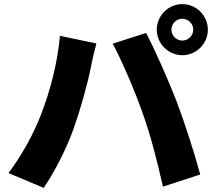

<svg xmlns="http://www.w3.org/2000/svg" viewBox="-20 -876 1040 932"><path d="M812 -732C812 -761 836 -785 865 -785C894 -785 918 -761 918 -732C918 -703 894 -679 865 -679C836 -679 812 -703 812 -732ZM741 -732C741 -664 797 -608 865 -608C933 -608 989 -664 989 -732C989 -800 933 -856 865 -856C797 -856 741 -800 741 -732ZM178 -317C143 -226 83 -117 21 -36L192 36C242 -36 304 -156 339 -256C370 -344 407 -475 421 -550C425 -573 439 -633 448 -665L271 -702C259 -568 223 -433 178 -317ZM672 -328C711 -219 742 -98 771 30L952 -29C924 -133 871 -296 838 -382C803 -473 732 -636 689 -716L527 -664C569 -587 635 -434 672 -328Z"/></svg>

Font: Noto Sans CJK Black
Style: Bold
Weight: 900
Designer: Ryoko NISHIZUKA (kana & ideographs); Paul D. Hunt (Latin, Greek & Cyrillic); Wenlong ZHANG (bopomofo); Sandoll Communica
Foundry: Adobe Systems Incorporated
Version: Version 1.000;PS 1;hotconv 1.0.78;makeotf.lib2.5.61930